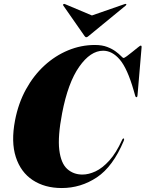

<svg xmlns="http://www.w3.org/2000/svg" viewBox="-20 -939 735 969"><path d="M604.5 -240Q608.5 -238 604.5 -228Q550 -98 469 -44Q388 10 291.5 10Q206 10 145.2 -30Q84.5 -70 59.8 -146.5Q35 -223 56 -332Q72.5 -418 111 -488Q149.5 -558 204 -608Q258.5 -658 323.8 -685Q389 -712 458.5 -712Q495.5 -712 521.2 -702Q547 -692 564 -679.2Q581 -666.5 590.5 -656.5Q600 -646.5 603.5 -646.5Q608 -646.5 620.8 -656Q633.5 -665.5 648.8 -677.8Q664 -690 675.8 -699.5Q687.5 -709 690 -709Q695.5 -709 694.5 -699.5L674 -458Q673.5 -448.5 669 -448.5Q664 -448.5 662 -457L655 -481.5Q623 -593 584.8 -638Q546.5 -683 500.5 -683Q436.5 -683 379.8 -602.2Q323 -521.5 293.5 -367.5Q271 -250 279.2 -182.5Q287.5 -115 319 -86.5Q350.5 -58 396 -58Q427.5 -58 462.2 -74.2Q497 -90.5 531.5 -128.5Q566 -166.5 596 -232.5Q600 -241.5 604.5 -240ZM427.5 -757.5Q420.5 -751 415.5 -751Q411 -751 406.5 -757.5L299.5 -911Q296.5 -915.5 301 -918.5Q303 -920.5 308.5 -918L444 -861L608 -918Q614.5 -920.5 617 -918.5Q619 -915.5 614.5 -911Z"/></svg>

Font: Fraunces 144pt Black
Style: Italic
Weight: 900
Italic angle: -16°
Version: Version 1.000;[0bf87f6ff]